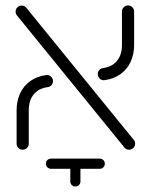

<svg xmlns="http://www.w3.org/2000/svg" viewBox="-20 -543 551 702"><path d="M434.8 -3.7 42.2 -486.3Q37 -493 37 -500.4Q37 -509.6 43.5 -516.1Q50 -522.6 59.3 -522.6Q70 -522.6 76.3 -514.4L468.9 -31.9Q474.1 -25.6 474.1 -17.8Q474.1 -8.5 467.6 -2Q461.1 4.4 451.9 4.4Q441.1 4.4 434.8 -3.7ZM40.7 -17.8V-139.6Q40.7 -174.8 53.9 -202.4Q67 -230 91.3 -247Q115.6 -264.1 148.5 -268.5Q158.5 -270 166.1 -263.3Q173.7 -256.7 173.7 -246.3Q173.7 -237.8 168.1 -231.7Q162.6 -225.6 154.4 -224.4Q121.5 -220 103.3 -198Q85.2 -175.9 85.2 -139.6V-17.8Q85.2 -8.5 78.7 -2Q72.2 4.4 63 4.4Q53.7 4.4 47.2 -2Q40.7 -8.5 40.7 -17.8ZM337.4 -272.2Q337.4 -280.7 343 -286.9Q348.5 -293 356.7 -294.1Q389.6 -298.5 407.8 -320.6Q425.9 -342.6 425.9 -378.9V-500.7Q425.9 -510 432.4 -516.5Q438.9 -523 448.1 -523Q457.4 -523 463.9 -516.5Q470.4 -510 470.4 -500.7V-378.9Q470.4 -343.7 457.2 -316.1Q444.1 -288.5 419.8 -271.5Q395.6 -254.4 362.6 -250Q352.6 -248.5 345 -255.2Q337.4 -261.9 337.4 -272.2ZM363.3 55.6Q363.3 63.3 358 68.7Q352.6 74.1 344.8 74.1H166.3Q158.5 74.1 153.1 68.7Q147.8 63.3 147.8 55.6Q147.8 47.8 153.1 42.4Q158.5 37 166.3 37H344.8Q352.6 37 358 42.4Q363.3 47.8 363.3 55.6ZM255.6 138.9Q247.8 138.9 242.4 133.5Q237 128.1 237 120.4V60.7H274.1V120.4Q274.1 128.1 268.7 133.5Q263.3 138.9 255.6 138.9Z"/></svg>

Font: 26F Galaxy Hebrew
Style: Regular
Weight: 400
Designer: C₂₉H₂₅N₃O₅
Version: Version 1.000